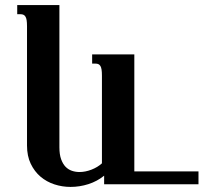

<svg xmlns="http://www.w3.org/2000/svg" viewBox="-20 -736 813 767"><path d="M387.2 -433.6Q387.2 -448.7 385.7 -458Q384.3 -467.3 380.9 -472.7Q377.4 -478 372.6 -480Q367.7 -481.9 361.3 -481.9H348.1V-518.6H516.6V-51.3H772.9V0H396V-34.2Q368.2 -11.7 333.3 -0.5Q298.3 10.7 261.7 10.7Q228.5 10.7 197.3 0.5Q166 -9.8 141.8 -30.3Q117.7 -50.8 102.8 -81.8Q87.9 -112.8 87.9 -154.8V-630.9Q87.9 -646 86.4 -655.3Q85 -664.6 81.5 -669.9Q78.1 -675.3 73.2 -677.2Q68.4 -679.2 62 -679.2H48.8V-715.8H217.3V-147.5Q217.3 -119.1 224.1 -100.1Q231 -81.1 241.9 -69.8Q252.9 -58.6 267.3 -53.7Q281.7 -48.8 297.4 -48.8Q320.8 -48.8 345.5 -58.3Q370.1 -67.9 387.2 -83.5Z"/></svg>

Font: Arian AMU Serif
Style: Bold
Weight: 700
Designer: Ruben Hakobyan (Tarumian)
Foundry: Ruben Hakobyan (Tarumian)
Version: Version 1.002